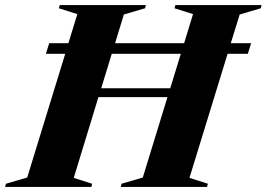

<svg xmlns="http://www.w3.org/2000/svg" viewBox="-69 -735 1048 755"><path d="M111.5 -523.5 124.5 -565H200L235 -679.5L162.5 -702.5L166 -715H504.5L501.5 -702.5L418 -678L383.5 -565H655L690 -679.5L617.5 -702.5L620.5 -715H959.5L956.5 -702.5L873.5 -678L838.5 -565H918.5L905.5 -523.5H826L676 -35.5L748.5 -12.5L745 0H406L409 -12.5L492.5 -37L589.5 -353H318L221 -35.5L293 -12.5L290.5 0H-49L-45.5 -12.5L38 -37L187.5 -523.5ZM329 -388H600.5L642 -523.5H370.5Z"/></svg>

Font: Newsreader 72pt
Style: Bold Italic
Weight: 700
Italic angle: -17°
Designer: Hugues Gentile
Foundry: Production Type
Version: Version 1.003; ttfautohint (v1.8.3)